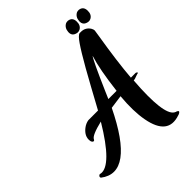

<svg xmlns="http://www.w3.org/2000/svg" viewBox="-207 -808 958 958"><g transform="rotate(-45 272.5 -329.0)"><path d="M513 -694Q514 -694 515 -694Q543 -691 544 -661Q545 -632 524 -621Q516 -617 507 -618Q475 -623 477 -653Q479 -681 501 -692Q507 -694 513 -694ZM402 -483Q388 -466 321 -312Q312 -291 305 -275H363Q379 -411 402 -483ZM445 -609Q476 -609 493 -583Q499 -573 499 -565Q499 -562 494 -532Q468 -374 460 -271H494Q507 -266 499 -262Q496 -261 494 -261Q492 -261 485 -258Q468 -251 460 -251Q443 -24 491 5Q497 9 503 10Q518 17 504 25Q499 28 494 29Q388 65 362 -75Q349 -144 358 -242Q346 -240 322 -237Q298 -234 286 -232Q135 79 1 -24Q-4 -34 8 -40Q13 -41 15 -39Q83 -28 199 -222Q120 -203 112 -184Q107 -173 98 -181Q93 -187 93 -193Q88 -227 122 -254Q140 -268 160 -271H228Q248 -307 288 -381Q390 -568 420 -598Q430 -608 436 -609ZM436 -694Q437 -694 438 -694Q466 -691 467 -661Q468 -632 447 -621Q439 -617 430 -618Q398 -623 400 -653Q402 -681 424 -692Q430 -694 436 -694Z"/></g></svg>

Font: Sagha
Style: Regular
Weight: 400
Designer: MUHAMMAD YONI
Version: Version 001.000